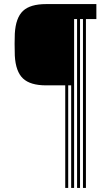

<svg xmlns="http://www.w3.org/2000/svg" viewBox="-20 -820 544 940"><path d="M52.5 -547.1Q51.5 -580.4 51.5 -606Q51.5 -631.6 52.5 -655.3Q57 -733 92.5 -766.5Q128 -800 205.9 -800H451.8V-726.6H400.7V100H386.2V-726.6H371.8V100H357.3V-726.6H342.8V100H328.4V-402.1H313.9V100H299.4V-402.1H205.9Q128.3 -402.1 92.6 -435.8Q56.9 -469.4 52.5 -547.1Z"/></svg>

Font: Big Shoulders Inline Text SC Thin
Style: Regular
Weight: 100
Designer: Patric King
Foundry: XO Type Co
Version: Version 2.002